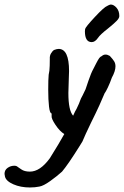

<svg xmlns="http://www.w3.org/2000/svg" viewBox="-88 -616 547 848"><path d="M422 -323Q422 -302 406 -273Q398 -250 388.5 -230Q379 -210 374 -204L351 -151Q336 -118 314 -74Q287 -18 276 9L263 30Q213 110 186 142Q164 162 134 183.5Q104 205 86 208Q67 212 44 212Q3 212 -29 198Q-61 184 -66 164L-68 152Q-68 135 -54.5 125.5Q-41 116 -25 116Q-15 116 -10 121Q-8 122 6 132Q20 142 44 142Q89 142 132 83Q174 16 196 -24Q176 -36 157 -64.5Q138 -93 140 -104V-115Q132 -115 128.5 -145Q125 -175 125 -219Q125 -267 127 -286Q131 -302 131.5 -325.5Q132 -349 132 -356Q131 -370 137.5 -380.5Q144 -391 150 -395Q163 -400 171 -400Q217 -400 217 -302Q217 -283 216 -273Q214 -225 214 -205Q214 -128 235 -105Q244 -126 250 -135Q264 -164 266 -172Q268 -179 277 -195L290 -222Q292 -228 303 -260.5Q314 -293 325 -313Q329 -321 337 -336.5Q345 -352 350 -359Q355 -366 361 -368Q369 -375 378 -375Q387 -375 397 -369Q410 -355 416 -345.5Q422 -336 422 -323ZM287 -478 288 -488Q290 -497 331 -541Q372 -585 386 -590Q394 -595 401 -596Q414 -596 426.5 -582Q439 -568 439 -545Q439 -536 427.5 -524Q416 -512 390 -491Q354 -463 345 -449Q332 -430 317 -430Q287 -430 287 -478Z"/></svg>

Font: Caveat
Style: Bold
Weight: 700
Designer: Pablo Impallari
Foundry: Pablo Impallari
Version: Version 1.500; ttfautohint (v1.6)